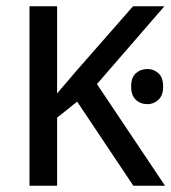

<svg xmlns="http://www.w3.org/2000/svg" viewBox="-20 -592 546 612"><path d="M450 -372Q470 -372 485 -358.5Q500 -345 500 -316Q500 -288 485 -274Q470 -260 450 -260Q428 -260 413 -274Q398 -288 398 -316Q398 -345 413 -358.5Q428 -372 450 -372ZM74 -572H162V-294Q171 -305 180.5 -316Q190 -327 200 -338.5Q210 -350 219 -361L404 -572H504L289 -324L506 0H405L226 -268L162 -217V0H74Z"/></svg>

Font: oriya115
Style: Regular
Weight: 400
Designer: Amélie Bonet and Sol Matas
Foundry: Google LLC
Version: Version 2.003